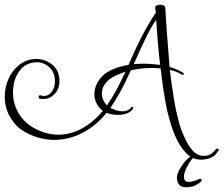

<svg xmlns="http://www.w3.org/2000/svg" viewBox="-22 -555 948 814"><path d="M830 122Q799 122 775 101Q750 79 731.5 44Q713 9 701 -34Q687 -79 680 -120Q672 -163 667 -201.5Q662 -240 659 -265Q649 -266 640 -266.5Q631 -267 622 -267Q600 -267 578 -264.5Q556 -262 533 -257Q510 -206 488.5 -167Q467 -128 446 -97Q458 -92 471 -87.5Q484 -83 497 -83Q508 -83 518 -87Q528 -91 535 -101Q536 -102 538 -102Q540 -102 542 -100Q544 -98 541 -93Q532 -80 515 -74Q498 -68 478 -68Q450 -68 430 -77Q387 -23 329 7.5Q271 38 208 38Q180 38 152.5 31.5Q125 25 98 12Q56 -8 35 -38Q16 -62 7 -89Q-2 -116 -2 -144Q-2 -184 13.5 -219.5Q29 -255 58 -278.5Q87 -302 125 -305Q166 -307 198 -282Q230 -257 230 -212Q230 -178 209.5 -156.5Q189 -135 162 -135Q158 -135 154 -135.5Q150 -136 146 -137Q142 -138 142 -144Q142 -151 147 -151Q152 -151 155.5 -149.5Q159 -148 163 -148Q183 -148 196.5 -164.5Q210 -181 211 -209Q211 -247 188 -269Q165 -291 135 -291Q90 -291 63.5 -258Q37 -225 34 -179Q33 -175 33 -171Q33 -167 33 -162Q33 -119 54 -80Q75 -41 117 -15Q170 16 225 16Q278 16 326.5 -11Q375 -38 414 -85Q396 -99 387 -117.5Q378 -136 378 -155Q378 -179 390 -202.5Q402 -226 423 -242Q458 -269 523 -280Q546 -335 576 -394Q606 -453 639 -502L636 -520V-522Q636 -529 643 -532Q650 -535 657 -535Q665 -535 672 -531.5Q679 -528 679 -521Q682 -451 697 -271Q714 -266 729 -259.5Q744 -253 755 -246L758 -241Q758 -238 753 -238Q750 -238 746 -240Q731 -251 698 -259L705 -204Q710 -169 716.5 -128.5Q723 -88 734 -47Q744 -6 761 29Q776 63 796 84.5Q816 106 843 106Q871 106 892 79Q896 75 899 75Q903 75 905 77.5Q907 80 903 85Q890 107 870 114.5Q850 122 830 122ZM657 -280Q652 -319 648 -365Q644 -411 640 -471Q623 -448 600.5 -403Q578 -358 545 -283Q556 -284 566.5 -284.5Q577 -285 587 -285Q604 -285 621 -283.5Q638 -282 657 -280ZM431 -108Q451 -136 469.5 -170Q488 -204 510 -251Q487 -243 469.5 -235Q452 -227 440 -217Q410 -192 410 -158Q410 -131 431 -108ZM766 239Q744 239 736 226Q728 213 728 200Q728 179 746.5 151Q765 123 785 108Q787 106 794 106Q800 106 800 110Q783 129 770.5 153Q758 177 758 194Q758 216 777 216Q791 216 803.5 211.5Q816 207 824 203H827Q833 203 833 209Q833 215 813.5 227Q794 239 766 239Z"/></svg>

Font: Puppies Play
Style: Regular
Weight: 400
Designer: Robert E. Leuschke
Foundry: Robert E. Leuschke
Version: Version 1.010; ttfautohint (v1.8.3)